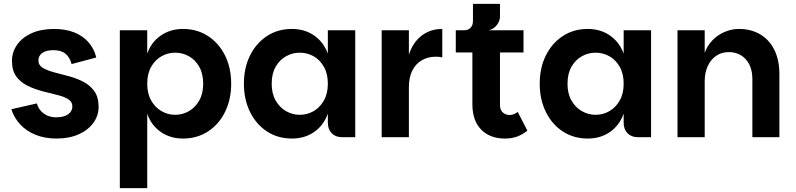

<svg xmlns="http://www.w3.org/2000/svg" viewBox="-20 -711 4123 995"><path d="M272 7Q212 7 164 -12.5Q116 -32 84 -67Q52 -102 39 -145L171 -175Q180 -142 207 -122.5Q234 -103 270 -103Q312 -103 333.5 -119Q355 -135 355 -159Q355 -184 332.5 -197.5Q310 -211 274.5 -219.5Q239 -228 199 -238.5Q159 -249 123 -266.5Q87 -284 64.5 -314.5Q42 -345 42 -396Q42 -441 68.5 -479Q95 -517 144 -539Q193 -561 261 -561Q320 -561 365 -543Q410 -525 439 -491.5Q468 -458 479 -413L351 -379Q342 -414 319.5 -432.5Q297 -451 257 -451Q219 -451 199 -436.5Q179 -422 179 -398Q179 -373 201.5 -359.5Q224 -346 259.5 -336.5Q295 -327 335 -316.5Q375 -306 410.5 -288Q446 -270 468.5 -239Q491 -208 491 -157Q491 -112 464 -74.5Q437 -37 388 -15Q339 7 272 7Z M928 7Q863 7 813.5 -27Q764 -61 743 -122V264H601V-554H743V-433Q764 -493 813.5 -527Q863 -561 928 -561Q1001 -561 1057.5 -524.5Q1114 -488 1146 -424Q1178 -360 1178 -277Q1178 -195 1146 -130.5Q1114 -66 1057.5 -29.5Q1001 7 928 7ZM888 -116Q926 -116 959 -135Q992 -154 1012.5 -190Q1033 -226 1033 -277Q1033 -329 1012.5 -365Q992 -401 959 -419.5Q926 -438 888 -438Q850 -438 817 -419.5Q784 -401 763.5 -365Q743 -329 743 -277Q743 -226 763.5 -190Q784 -154 817 -135Q850 -116 888 -116Z M1493 7Q1420 7 1364 -29.5Q1308 -66 1276 -130.5Q1244 -195 1244 -277Q1244 -360 1276 -424Q1308 -488 1364 -524.5Q1420 -561 1493 -561Q1559 -561 1608 -527Q1657 -493 1679 -433V-554H1821V0H1753Q1719 0 1699 -20.5Q1679 -41 1679 -75V-122Q1657 -61 1608 -27Q1559 7 1493 7ZM1533 -116Q1572 -116 1605 -135Q1638 -154 1658.5 -190Q1679 -226 1679 -277Q1679 -329 1658.5 -365Q1638 -401 1605 -419.5Q1572 -438 1533 -438Q1496 -438 1462.5 -419.5Q1429 -401 1408.5 -365Q1388 -329 1388 -277Q1388 -226 1408.5 -190Q1429 -154 1462.5 -135Q1496 -116 1533 -116Z M1958 0V-554H2099V0ZM2069 -259 2099 -427Q2118 -489 2163.5 -525Q2209 -561 2272 -561V-413Q2263 -416 2254.5 -416.5Q2246 -417 2237 -417Q2198 -417 2166.5 -399Q2135 -381 2117 -346Q2099 -311 2099 -259Z M2597 7Q2519 7 2473.5 -39.5Q2428 -86 2428 -172V-439H2342V-554H2693V-439H2571V-167Q2571 -141 2586 -128Q2601 -115 2620 -115Q2632 -115 2642.5 -119Q2653 -123 2663 -131L2713 -34Q2687 -13 2659 -3Q2631 7 2597 7ZM2384 -510V-554Q2406 -554 2418.5 -567Q2431 -580 2431 -602V-691H2571V-625Q2571 -610 2563.5 -595Q2556 -580 2543 -569Q2530 -558 2512 -554Z M3026 7Q2953 7 2897 -29.5Q2841 -66 2809 -130.5Q2777 -195 2777 -277Q2777 -360 2809 -424Q2841 -488 2897 -524.5Q2953 -561 3026 -561Q3092 -561 3141 -527Q3190 -493 3212 -433V-554H3354V0H3286Q3252 0 3232 -20.5Q3212 -41 3212 -75V-122Q3190 -61 3141 -27Q3092 7 3026 7ZM3066 -116Q3105 -116 3138 -135Q3171 -154 3191.5 -190Q3212 -226 3212 -277Q3212 -329 3191.5 -365Q3171 -401 3138 -419.5Q3105 -438 3066 -438Q3029 -438 2995.5 -419.5Q2962 -401 2941.5 -365Q2921 -329 2921 -277Q2921 -226 2941.5 -190Q2962 -154 2995.5 -135Q3029 -116 3066 -116Z M3491 0V-554H3632V-437Q3645 -474 3672 -502Q3699 -530 3735 -545.5Q3771 -561 3809 -561Q3872 -561 3919.5 -533Q3967 -505 3993 -452.5Q4019 -400 4019 -326V0H3879V-300Q3879 -366 3845 -403.5Q3811 -441 3756 -441Q3719 -441 3691 -421.5Q3663 -402 3647.5 -368Q3632 -334 3632 -290V0Z"/></svg>

Font: Parkinsans SemiBold
Style: Regular
Weight: 600
Designer: Red Stone, Indian Type Foundry
Foundry: Indian Type Foundry
Version: Version 1.000